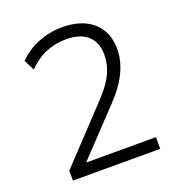

<svg xmlns="http://www.w3.org/2000/svg" viewBox="-129 -820 859 926"><g transform="rotate(-20 300.0 -356.5)"><path d="M88 0V-51L339 -318Q377 -358 398.5 -391.5Q420 -425 429 -456.5Q438 -488 438 -520Q438 -584 399 -618Q360 -652 288 -652Q235 -652 186 -632Q137 -612 94 -568L66 -622Q108 -665 167 -689Q226 -713 291 -713Q358 -713 406 -690.5Q454 -668 480 -625.5Q506 -583 506 -524Q506 -493 498.5 -463Q491 -433 476.5 -403Q462 -373 439 -342Q416 -311 383 -277L170 -52V-60H536V0Z"/></g></svg>

Font: Nunito Sans 9pt Light
Style: Regular
Weight: 300
Version: Version 3.101;gftools[0.9.27]